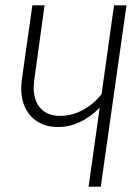

<svg xmlns="http://www.w3.org/2000/svg" viewBox="-20 -704 529 724"><path d="M457 -684 360 0H314L356 -298Q283 -225 199 -225Q135 -225 97.5 -265Q60 -305 60 -370Q60 -379 62 -401L102 -684H148L109 -401Q107 -381 107 -374Q107 -324 133 -295.5Q159 -267 207 -267Q251 -267 292 -289Q333 -311 363 -349L410 -684Z"/></svg>

Font: Fira Sans Extra Condensed ExtraLight
Style: Italic
Weight: 275
Width: 3
Italic angle: -8°
Designer: Carrois Corporate & Edenspiekermann AG
Foundry: Carrois Corporate GbR & Edenspiekermann AG
Version: Version 4.203